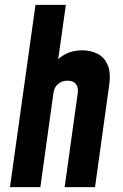

<svg xmlns="http://www.w3.org/2000/svg" viewBox="-20 -770 505 790"><path d="M21 0 126 -750H251L211 -466L193 -495Q213.5 -527.5 245.2 -545.2Q277 -563 318 -563Q350.5 -563 378.8 -550Q407 -537 422 -505.2Q437 -473.5 429 -418L371 0H246L300 -388Q303 -410.5 292.2 -424.2Q281.5 -438 258 -438Q234 -438 218.5 -424.2Q203 -410.5 200 -388L146 0Z"/></svg>

Font: Mohave Light
Style: Bold Italic
Weight: 700
Italic angle: -8°
Version: Version 2.003